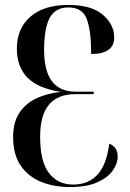

<svg xmlns="http://www.w3.org/2000/svg" viewBox="-20 -744 526 775"><path d="M262 11Q198 11 146 -10Q94 -31 63.5 -75.5Q33 -120 33 -191Q33 -252 59.5 -290.5Q86 -329 130 -348.5Q174 -368 226 -373Q134 -387 91 -430.5Q48 -474 48 -548Q48 -629 102.5 -676.5Q157 -724 255 -724Q349 -724 395 -684.5Q441 -645 441 -593Q441 -526 348 -526Q348 -619 330.5 -666.5Q313 -714 256 -714Q203 -714 180.5 -671.5Q158 -629 158 -542Q158 -374 285 -374H358V-364H284Q142 -364 142 -193Q142 -92 177.5 -45.5Q213 1 276 1Q336 1 373 -38.5Q410 -78 421 -164Q435 -159 445 -146.5Q455 -134 455 -111Q455 -84 435 -55.5Q415 -27 372.5 -8Q330 11 262 11Z"/></svg>

Font: Noto Serif Display ExtraCondensed SemiBold
Style: Regular
Weight: 600
Width: 2
Designer: Monotype Design Team
Foundry: Monotype Imaging Inc.
Version: Version 2.009